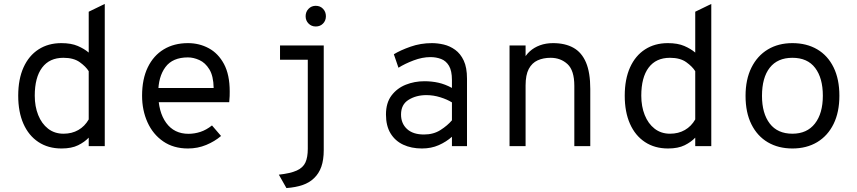

<svg xmlns="http://www.w3.org/2000/svg" viewBox="-20 -742 4352 975"><path d="M292.5 12Q224.5 12 175 -20.8Q125.5 -53.5 99 -113.5Q72.5 -173.5 72.5 -256Q72.5 -340 99.5 -399.8Q126.5 -459.5 175.8 -491.2Q225 -523 291.5 -523Q341.5 -523 375 -508.5Q408.5 -494 430.5 -475V-682.5L512 -722V0H430.5V-43Q410 -21 376.8 -4.5Q343.5 12 292.5 12ZM302.5 -63Q345 -63 377.8 -81.8Q410.5 -100.5 430.5 -135.5V-380.5Q416 -404 385 -426.2Q354 -448.5 302 -448.5Q231.5 -448.5 194 -398.8Q156.5 -349 156.5 -256Q156.5 -201.5 174 -157.8Q191.5 -114 224.2 -88.5Q257 -63 302.5 -63Z M934.5 12Q861 12 808.8 -24Q756.5 -60 729 -121Q701.5 -182 701.5 -256Q701.5 -340.5 730.5 -400.2Q759.5 -460 811.8 -491.5Q864 -523 934.5 -523Q992 -523 1040.2 -497Q1088.5 -471 1117.5 -416.8Q1146.5 -362.5 1146.5 -277.5Q1146.5 -268 1146.2 -254.2Q1146 -240.5 1144 -223H765.5V-295H1065Q1064 -356 1043.2 -389.8Q1022.5 -423.5 992.5 -437Q962.5 -450.5 934.5 -450.5Q856.5 -450.5 820 -401.2Q783.5 -352 783.5 -269.5Q783.5 -173.5 824 -118Q864.5 -62.5 937 -62.5Q967.5 -62.5 997.5 -72.2Q1027.5 -82 1056.5 -105L1102.5 -51.5Q1070.5 -24 1027.2 -6Q984 12 934.5 12Z M1434.5 213 1396 145Q1455 138.5 1487 124Q1519 109.5 1531 83Q1543 56.5 1543 13.5V-511H1624V20.5Q1624 69.5 1611.8 104.5Q1599.5 139.5 1574.5 163Q1551.5 185.5 1516.8 197.5Q1482 209.5 1434.5 213ZM1402 -438.5V-511H1589.5V-438.5ZM1583.5 -607.5Q1561.5 -607.5 1546.8 -622.5Q1532 -637.5 1532 -659.5Q1532 -682 1546.8 -697.2Q1561.5 -712.5 1583.5 -712.5Q1606 -712.5 1620.5 -697.2Q1635 -682 1635 -659.5Q1635 -637.5 1620.5 -622.5Q1606 -607.5 1583.5 -607.5Z M2122.5 12Q2069 12 2027.8 -7.2Q1986.5 -26.5 1963.2 -64.8Q1940 -103 1940 -160.5Q1940 -219.5 1968 -256.8Q1996 -294 2040.5 -311.8Q2085 -329.5 2135 -329.5Q2172.5 -329.5 2206.2 -322Q2240 -314.5 2275 -295.5V-335.5Q2275 -382.5 2260 -407.8Q2245 -433 2220 -442.5Q2195 -452 2165.5 -452Q2124.5 -452 2080.2 -435.2Q2036 -418.5 2003.5 -398L1980 -466.5Q2013.5 -487 2064.8 -505Q2116 -523 2173.5 -523Q2202.5 -523 2233.5 -515.8Q2264.5 -508.5 2291.5 -489Q2318.5 -469.5 2335 -434.2Q2351.5 -399 2351.5 -342.5V0H2275V-47.5Q2246.5 -22 2208.2 -5Q2170 12 2122.5 12ZM2133 -59Q2181.5 -59 2217 -81.8Q2252.5 -104.5 2275 -131V-222Q2251 -237 2216 -248Q2181 -259 2145 -259Q2093.5 -259 2055 -235.2Q2016.5 -211.5 2016.5 -160.5Q2016.5 -115 2046.8 -87Q2077 -59 2133 -59Z M2567.5 0V-511H2649V-415.5L2636 -433Q2648 -461 2670 -481Q2692 -501 2722 -512Q2752 -523 2788.5 -523Q2849.5 -523 2891.8 -499.5Q2934 -476 2955.8 -424.8Q2977.5 -373.5 2977.5 -290.5V0H2896.5V-306Q2896.5 -384.5 2861.8 -416.5Q2827 -448.5 2776 -448.5Q2739 -448.5 2710.2 -435.5Q2681.5 -422.5 2665.2 -392Q2649 -361.5 2649 -308V0Z M3372.5 12Q3304.5 12 3255 -20.8Q3205.5 -53.5 3179 -113.5Q3152.5 -173.5 3152.5 -256Q3152.5 -340 3179.5 -399.8Q3206.5 -459.5 3255.8 -491.2Q3305 -523 3371.5 -523Q3421.5 -523 3455 -508.5Q3488.5 -494 3510.5 -475V-682.5L3592 -722V0H3510.5V-43Q3490 -21 3456.8 -4.5Q3423.5 12 3372.5 12ZM3382.5 -63Q3425 -63 3457.8 -81.8Q3490.5 -100.5 3510.5 -135.5V-380.5Q3496 -404 3465 -426.2Q3434 -448.5 3382 -448.5Q3311.5 -448.5 3274 -398.8Q3236.5 -349 3236.5 -256Q3236.5 -201.5 3254 -157.8Q3271.5 -114 3304.2 -88.5Q3337 -63 3382.5 -63Z M4004 12Q3932.5 12 3879 -19.5Q3825.5 -51 3795.8 -110.8Q3766 -170.5 3766 -255Q3766 -338.5 3795.8 -398.5Q3825.5 -458.5 3879 -490.8Q3932.5 -523 4004 -523Q4076 -523 4129.8 -491.5Q4183.5 -460 4213 -400Q4242.5 -340 4242.5 -256Q4242.5 -172.5 4213 -112.5Q4183.5 -52.5 4129.8 -20.2Q4076 12 4004 12ZM4004 -63Q4078 -63 4118.2 -114.5Q4158.5 -166 4158.5 -256Q4158.5 -345.5 4119.5 -397Q4080.5 -448.5 4004 -448.5Q3928.5 -448.5 3889 -398.2Q3849.5 -348 3849.5 -255Q3849.5 -166 3889 -114.5Q3928.5 -63 4004 -63Z"/></svg>

Font: Overpass Mono Light
Style: Regular
Weight: 400
Monospace: yes
Version: Version 4.000